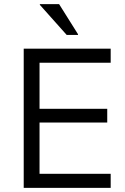

<svg xmlns="http://www.w3.org/2000/svg" viewBox="-20 -911 607 931"><path d="M516.7 0H95V-675H516.7V-606.7H171.7V-383.3H500V-316.7H171.7V-68.3H516.7ZM303.3 -741.7 173.3 -887.5V-890.8H266.7L358.3 -745V-741.7Z"/></svg>

Font: Funnel Sans Light
Style: Regular
Weight: 300
Designer: NORD ID, Kristian Moeller
Foundry: Dicotype
Version: Version 1.000